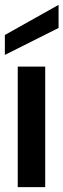

<svg xmlns="http://www.w3.org/2000/svg" viewBox="-20 -770 261 790"><path d="M53 0V-496H166V0ZM0 -544V-626L221 -750V-655Z"/></svg>

Font: Rethink Sans SemiBold
Style: Regular
Weight: 600
Designer: The Rethink Sans project authors (Hans Thiessen). DM Sans designed by Colophon Foundry.
Foundry: Rethink Communications LLC
Version: Version 1.001